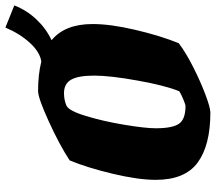

<svg xmlns="http://www.w3.org/2000/svg" viewBox="-64 -722 799 711"><g transform="rotate(-90 335.5 -366.5)"><path d="M542 -575Q602 -526 602 -423Q602 -357 580.5 -265Q559 -173 531 -104Q495 -77 441.5 -50Q388 -23 340 -5Q292 13 274 13Q153 13 89 -34Q25 -81 25 -189Q25 -254 47.5 -348.5Q70 -443 97 -508Q153 -545 240.5 -585Q328 -625 354 -625Q415 -625 463 -613Q498 -618 532 -655Q566 -692 589 -746L671 -713Q653 -667 619 -631Q585 -595 542 -575ZM411 -417Q411 -476 396 -502.5Q381 -529 346 -529Q321 -529 300 -520Q281 -512 261.5 -448Q242 -384 229 -306Q216 -228 216 -189Q216 -128 232.5 -103.5Q249 -79 299 -79Q303 -79 322.5 -87Q342 -95 353 -102Q374 -153 392.5 -255.5Q411 -358 411 -417Z"/></g></svg>

Font: Grenze Black
Style: Italic
Weight: 900
Italic angle: -10°
Designer: Renata Polastri
Foundry: Omnibus-Type
Version: Version 1.002; ttfautohint (v1.8)